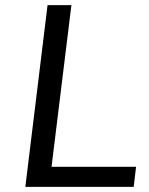

<svg xmlns="http://www.w3.org/2000/svg" viewBox="-20 -731 582 751"><path d="M79.1 0 166 -710.9H259.3L181.6 -78.6H512.2L502.9 0Z"/></svg>

Font: Ride
Style: Italic
Weight: 400
Version: Version 3.000